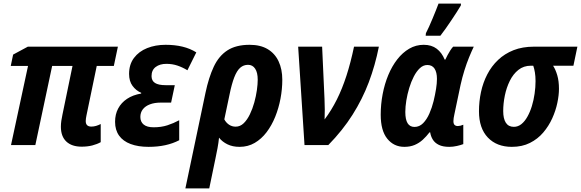

<svg xmlns="http://www.w3.org/2000/svg" viewBox="-20 -804 3220 1064"><path d="M432.6 8.8Q377.9 8.8 347.7 -19.5Q317.4 -47.9 317.4 -102.1Q317.4 -117.2 319.8 -134.5Q322.3 -151.9 326.2 -169.4L381.8 -438.5H269L175.8 0H41L135.3 -438.5H39.6L52.7 -501.5L134.3 -545.4H633.3L610.8 -438.5H516.1L459 -163.6Q457.5 -155.8 456.3 -148.2Q455.1 -140.6 455.1 -133.3Q455.1 -117.7 462.9 -110.1Q470.7 -102.5 485.8 -102.5Q499.5 -102.5 512.7 -106.4Q525.9 -110.4 538.1 -116.7V-16.1Q518.1 -4.9 491.5 2Q464.8 8.8 432.6 8.8Z M803.2 9.8Q745.6 9.8 703.9 -5.9Q662.1 -21.5 639.9 -52.5Q617.7 -83.5 617.7 -128.9Q617.7 -170.4 634.8 -202.6Q651.9 -234.9 684.1 -256.3Q716.3 -277.8 762.2 -285.6L762.7 -289.6Q733.9 -301.8 714.6 -327.9Q695.3 -354 695.3 -394.5Q695.3 -446.8 722.4 -482.9Q749.5 -519 795.4 -537.4Q841.3 -555.7 897.5 -555.7Q949.2 -555.7 991.5 -545.4Q1033.7 -535.2 1067.9 -513.7L1018.6 -414.6Q991.2 -431.2 962.9 -440.7Q934.6 -450.2 902.3 -450.2Q865.7 -450.2 842.8 -432.9Q819.8 -415.5 819.8 -382.3Q819.8 -356.4 839.1 -344.2Q858.4 -332 897.5 -332H948.7L928.2 -235.4H870.1Q836.4 -235.4 811 -225.8Q785.6 -216.3 771.7 -198.5Q757.8 -180.7 757.8 -155.8Q757.8 -128.9 776.1 -113.8Q794.4 -98.6 831.5 -98.6Q873.5 -98.6 907.5 -109.6Q941.4 -120.6 973.1 -137.7V-26.9Q938.5 -8.8 896.2 0.5Q854 9.8 803.2 9.8Z M1007.3 240.2 1118.7 -289.6Q1136.7 -375 1164.6 -434.3Q1192.4 -493.7 1240 -524.7Q1287.6 -555.7 1363.3 -555.7Q1423.3 -555.7 1463.4 -531.7Q1503.4 -507.8 1523.9 -464.1Q1544.4 -420.4 1544.4 -361.8Q1544.4 -310.1 1534.4 -257.3Q1524.4 -204.6 1505.1 -156.7Q1485.8 -108.9 1457.3 -71.3Q1428.7 -33.7 1391.4 -12Q1354 9.8 1307.6 9.8Q1269 9.8 1240.5 -4.2Q1211.9 -18.1 1193.8 -41Q1190.9 -12.7 1185.5 16.6Q1180.2 45.9 1173.8 75.2L1139.6 240.2ZM1286.1 -102.1Q1311 -102.1 1330.6 -121.1Q1350.1 -140.1 1364.7 -170.4Q1379.4 -200.7 1389.2 -236.1Q1398.9 -271.5 1403.6 -304.7Q1408.2 -337.9 1408.2 -362.3Q1408.2 -401.9 1394 -423.3Q1379.9 -444.8 1354.5 -444.8Q1329.6 -444.8 1311 -428.5Q1292.5 -412.1 1278.3 -375.7Q1264.2 -339.4 1252 -279.8L1223.1 -142.6Q1232.4 -124.5 1248.8 -113.3Q1265.1 -102.1 1286.1 -102.1Z M1667.5 0 1632.3 -545.4H1765.1L1778.3 -256.3Q1779.8 -227.5 1779.8 -197Q1779.8 -166.5 1778.8 -142.1Q1816.9 -192.9 1846.7 -252.4Q1876.5 -312 1899.9 -384.3Q1923.3 -456.5 1941.9 -545.4H2079.6Q2059.1 -441.9 2023.7 -348.1Q1988.3 -254.4 1933.6 -168Q1878.9 -81.5 1799.3 0Z M2220.7 9.8Q2162.6 9.8 2126.2 -35.2Q2089.8 -80.1 2089.8 -168Q2089.8 -226.6 2100.6 -282.7Q2111.3 -338.9 2131.8 -388.2Q2152.3 -437.5 2181.6 -475.1Q2210.9 -512.7 2247.8 -534.2Q2284.7 -555.7 2328.1 -555.7Q2371.6 -555.7 2400.1 -533.9Q2428.7 -512.2 2444.3 -473.6H2447.8Q2453.6 -486.3 2460.7 -499.5Q2467.8 -512.7 2475.6 -524.9Q2483.4 -537.1 2491.2 -545.4H2605.5Q2593.3 -520 2579.6 -486.6Q2565.9 -453.1 2553.7 -414.1Q2541.5 -375 2532.2 -333L2498 -170.4Q2495.6 -160.2 2494.1 -150.1Q2492.7 -140.1 2492.7 -132.8Q2492.7 -117.7 2499.3 -111.6Q2505.9 -105.5 2517.1 -105.5Q2523.4 -105.5 2531.7 -107.4Q2540 -109.4 2547.4 -112.8V-5.4Q2533.7 0 2512 4.9Q2490.2 9.8 2469.7 9.8Q2434.1 9.8 2411.9 -1.2Q2389.6 -12.2 2378.4 -30.5Q2367.2 -48.8 2363.8 -70.8H2360.4Q2342.8 -47.9 2322.8 -29.5Q2302.7 -11.2 2277.8 -0.7Q2252.9 9.8 2220.7 9.8ZM2276.9 -100.6Q2304.2 -100.6 2324.7 -121.3Q2345.2 -142.1 2359.6 -175Q2374 -208 2382.8 -243.7Q2391.6 -280.3 2396.5 -311.3Q2401.4 -342.3 2401.4 -366.7Q2401.4 -403.3 2388.2 -423.6Q2375 -443.8 2348.1 -443.8Q2325.7 -443.8 2306.9 -426.3Q2288.1 -408.7 2273.2 -379.9Q2258.3 -351.1 2247.8 -316.4Q2237.3 -281.7 2231.7 -247.1Q2226.1 -212.4 2226.1 -183.6Q2226.1 -141.6 2238.8 -121.1Q2251.5 -100.6 2276.9 -100.6ZM2338.9 -606 2340.3 -620.1Q2348.1 -634.8 2357.7 -656.2Q2367.2 -677.7 2377.2 -701.4Q2387.2 -725.1 2395.8 -746.8Q2404.3 -768.6 2410.2 -784.2H2534.7L2533.7 -773.4Q2523.9 -756.8 2510.3 -735.6Q2496.6 -714.4 2481.2 -691.4Q2465.8 -668.5 2450.4 -646.5Q2435.1 -624.5 2420.4 -606Z M2816.4 9.8Q2732.9 9.8 2683.6 -41.7Q2634.3 -93.3 2634.3 -187.5Q2634.3 -241.7 2645.5 -293.9Q2656.7 -346.2 2680.2 -391.6Q2703.6 -437 2740 -471.7Q2776.4 -506.3 2825.9 -525.9Q2875.5 -545.4 2939.5 -545.4H3179.7L3157.7 -439.9H3044.9Q3058.6 -419.4 3068.1 -387.2Q3077.6 -355 3077.6 -312Q3077.6 -276.9 3068.6 -233.9Q3059.6 -190.9 3040.3 -148.2Q3021 -105.5 2990.5 -69.6Q2960 -33.7 2916.7 -12Q2873.5 9.8 2816.4 9.8ZM2827.6 -101.1Q2850.6 -101.1 2869.4 -116.2Q2888.2 -131.3 2902.8 -157.5Q2917.5 -183.6 2927.5 -216.3Q2937.5 -249 2942.6 -284.9Q2947.8 -320.8 2947.8 -354.5Q2947.8 -381.3 2944.3 -402.3Q2940.9 -423.3 2935.1 -439.9H2922.4Q2881.8 -439.9 2852.8 -416.7Q2823.7 -393.6 2805.2 -356Q2786.6 -318.4 2777.6 -274.2Q2768.6 -230 2768.6 -188.5Q2768.6 -146.5 2783.2 -123.8Q2797.9 -101.1 2827.6 -101.1Z"/></svg>

Font: Open Sans SemiCondensed
Style: Bold Italic
Weight: 700
Width: 4
Italic angle: -12°
Designer: Monotype Design Team
Foundry: Monotype Imaging Inc.
Version: Version 3.003